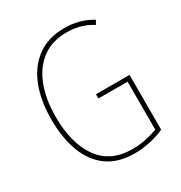

<svg xmlns="http://www.w3.org/2000/svg" viewBox="-172 -848 924 981"><g transform="rotate(-30 290.0 -357.5)"><path d="M319 -351H517V-28Q476 -9 429.5 0.5Q383 10 341 10Q244 10 181 -35.5Q118 -81 87.5 -163Q57 -245 57 -354Q57 -463 89.5 -546.5Q122 -630 187 -677.5Q252 -725 347 -725Q389 -725 429 -715Q469 -705 509 -681L496 -658Q457 -682 420 -691Q383 -700 347 -700Q259 -700 200.5 -655.5Q142 -611 112.5 -533Q83 -455 83 -355Q83 -197 148 -106Q213 -15 342 -15Q383 -15 421.5 -23Q460 -31 491 -43V-326H319Z"/></g></svg>

Font: Noto Sans Gurmukhi UI Condensed Thin
Style: Regular
Weight: 100
Width: 3
Designer: Jelle Bosma - Monotype Design Team
Foundry: Monotype Imaging Inc.
Version: Version 2.004; ttfautohint (v1.8.4.7-5d5b)